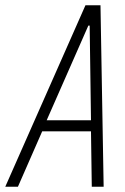

<svg xmlns="http://www.w3.org/2000/svg" viewBox="-44 -708 475 728"><path d="M-24 0 280 -688H337L349 0H304L301 -210H116L24 0ZM133 -252H301L296 -611H291Z"/></svg>

Font: Saira Condensed ExtraLight
Style: Italic
Weight: 250
Width: 3
Italic angle: -12°
Designer: Hector Gatti with collaboration of the Omnibus-Type team
Foundry: Omnibus-Type
Version: Version 1.101